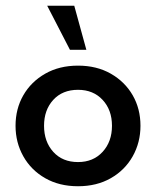

<svg xmlns="http://www.w3.org/2000/svg" viewBox="-20 -637 542 667"><path d="M251 10Q186 10 137 -18Q88 -46 61 -94Q34 -142 34 -200Q34 -259 61 -306Q88 -353 137 -381Q186 -409 251 -409Q316 -409 365 -381Q414 -353 441 -306Q468 -259 468 -200Q468 -142 441 -94Q414 -46 365 -18Q316 10 251 10ZM251 -74Q304 -74 336.5 -109.5Q369 -145 369 -200Q369 -255 336.5 -290Q304 -325 251 -325Q197 -325 165 -290Q133 -255 133 -200Q133 -145 165 -109.5Q197 -74 251 -74ZM223 -464 144 -617H238L280 -464Z"/></svg>

Font: Rokkitt SemiBold SemiBold
Style: Regular
Weight: 600
Version: Version 3.103